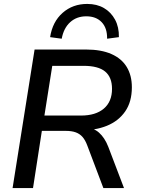

<svg xmlns="http://www.w3.org/2000/svg" viewBox="-20 -957 717 977"><path d="M44 0 156 -705H418Q495 -705 547 -682Q599 -659 625 -616Q651 -573 651 -513Q651 -439 617 -390Q583 -341 524 -317Q465 -293 389 -294V-308H410Q455 -308 484 -282Q513 -256 531 -210L611 0H506L424 -217Q414 -244 400 -260Q386 -276 365.5 -283.5Q345 -291 315 -291H193L148 0ZM206 -369H392Q467 -369 508.5 -404.5Q550 -440 550 -505Q550 -564 515 -593Q480 -622 405 -622H246ZM294 -760 235 -768Q247 -846 298.5 -891.5Q350 -937 424 -937Q473 -937 509 -916Q545 -895 565.5 -857Q586 -819 585 -768L525 -760Q526 -814 497.5 -844Q469 -874 419 -874Q370 -874 337 -844Q304 -814 294 -760Z"/></svg>

Font: Nunito Sans 12pt ExtraLight 12pt SemiBold
Style: Italic
Weight: 600
Italic angle: -9°
Version: Version 3.101;gftools[0.9.27]